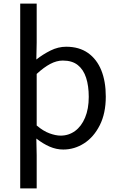

<svg xmlns="http://www.w3.org/2000/svg" viewBox="-20 -816 660 1065"><path d="M92.1 229V-796H183.5V-579.9L181.6 -485.9Q217.9 -514.6 260.3 -535.7Q302.7 -556.8 347 -556.8Q419 -556.8 468 -522.3Q516.9 -487.8 541.9 -426.1Q566.8 -364.3 566.8 -280Q566.8 -187.5 533.5 -121.5Q500.3 -55.6 446.7 -21.1Q393.1 13.4 330.9 13.4Q292.3 13.4 255.2 -2.7Q218.1 -18.9 181.6 -47.5L183.5 45.2V229ZM316.3 -63.7Q361 -63.7 396.3 -89.4Q431.6 -115.2 451.9 -163.6Q472.3 -212 472.3 -278.8Q472.3 -339.2 457.7 -384.5Q443.1 -429.8 411.8 -454.9Q380.5 -480.1 328.4 -480.1Q294.3 -480.1 258.6 -461.3Q223 -442.4 183.5 -405.9V-119.9Q220.4 -88.7 255 -76.2Q289.6 -63.7 316.3 -63.7Z"/></svg>

Font: Noto Sans KR Thin
Style: Regular
Weight: 100
Designer: Ryoko NISHIZUKA 西塚涼子 (kana, bopomofo & ideographs); Paul D. Hunt (Latin, Greek & Cyrillic); Sandoll Communications 산돌커뮤니
Foundry: Adobe
Version: Version 2.004-H2;hotconv 1.0.118;makeotfexe 2.5.65603